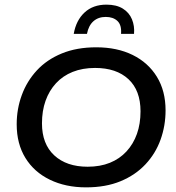

<svg xmlns="http://www.w3.org/2000/svg" viewBox="-20 -798 757 828"><path d="M351 10Q263 10 195 -23Q127 -56 89.5 -117Q52 -178 52 -262Q52 -328 74 -388Q96 -448 139 -494.5Q182 -541 246.5 -567.5Q311 -594 395 -594Q485 -594 552 -561Q619 -528 656.5 -467Q694 -406 694 -322Q694 -256 672.5 -196Q651 -136 607.5 -89.5Q564 -43 500 -16.5Q436 10 351 10ZM358 -79Q412 -79 454 -96Q496 -113 525.5 -145Q555 -177 570.5 -220.5Q586 -264 586 -318Q586 -408 534 -456.5Q482 -505 390 -505Q336 -505 293.5 -488Q251 -471 221.5 -439Q192 -407 176.5 -363.5Q161 -320 161 -266Q161 -177 214 -128Q267 -79 358 -79ZM298 -652Q308 -710 344.5 -744Q381 -778 439 -778Q482 -778 509.5 -761Q537 -744 549 -715Q561 -686 558 -652H502Q505 -690 486.5 -707.5Q468 -725 436 -725Q404 -725 383 -706.5Q362 -688 355 -652Z"/></svg>

Font: Rokkitt SemiBold Medium
Style: Italic
Weight: 500
Italic angle: -9°
Version: Version 3.103